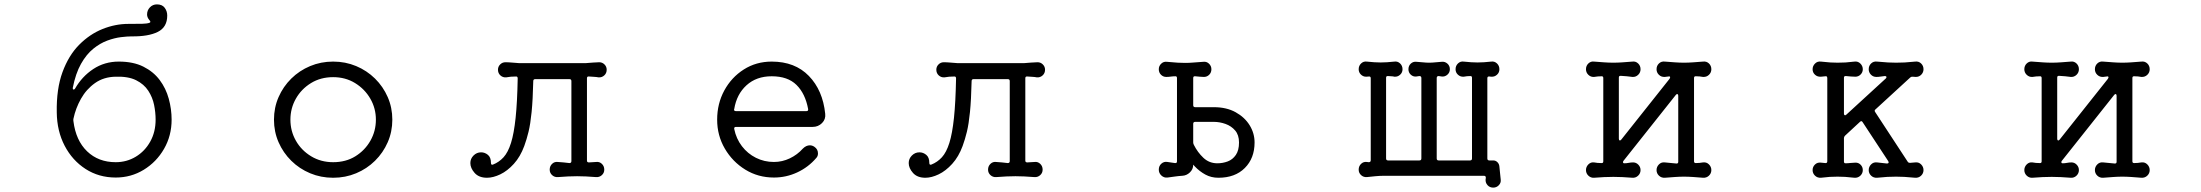

<svg xmlns="http://www.w3.org/2000/svg" viewBox="-20 -793 10040 876"><path d="M508 17Q431 17 370.5 -22Q310 -61 275 -128Q240 -195 239 -280Q237 -387 265 -463.5Q293 -540 341 -588.5Q389 -637 447.5 -660.5Q506 -684 566 -684Q607 -684 629 -684.5Q651 -685 662 -689Q666 -690 666 -694Q666 -697 661 -702Q651 -714 651 -727Q651 -746 664 -759.5Q677 -773 696 -773Q720 -773 731.5 -757.5Q743 -742 743 -722Q743 -669 700 -647.5Q657 -626 580 -627Q561 -627 532 -623.5Q503 -620 470 -608Q437 -596 405.5 -570.5Q374 -545 349.5 -501.5Q325 -458 312 -392V-390Q312 -385 315.5 -384.5Q319 -384 322 -388Q354 -444 405.5 -478Q457 -512 522 -512Q588 -512 634 -489Q680 -466 708.5 -428Q737 -390 750 -342.5Q763 -295 763 -247Q763 -174 728.5 -114Q694 -54 636 -18.5Q578 17 508 17ZM508 -53Q558 -53 599.5 -78Q641 -103 665.5 -147Q690 -191 690 -247Q690 -280 683 -314.5Q676 -349 656.5 -379Q637 -409 601 -427Q565 -445 507 -443Q453 -442 413.5 -414Q374 -386 349.5 -342.5Q325 -299 315 -251Q314 -246 315 -240Q326 -152 377.5 -102.5Q429 -53 508 -53Z M1500 -512Q1556 -512 1605 -491.5Q1654 -471 1691 -434.5Q1728 -398 1749 -350Q1770 -302 1770 -247Q1770 -192 1749 -144Q1728 -96 1691 -59.5Q1654 -23 1605 -2.5Q1556 18 1500 18Q1444 18 1395 -2.5Q1346 -23 1309 -59.5Q1272 -96 1251 -144Q1230 -192 1230 -247Q1230 -302 1251 -350Q1272 -398 1309 -434.5Q1346 -471 1395 -491.5Q1444 -512 1500 -512ZM1500 -53Q1558 -53 1601.5 -80Q1645 -107 1670 -151Q1695 -195 1695 -247Q1695 -299 1669.5 -343Q1644 -387 1600 -414Q1556 -441 1500 -441Q1443 -441 1399 -414Q1355 -387 1330 -343Q1305 -299 1305 -247Q1305 -195 1330 -151Q1355 -107 1399.5 -80Q1444 -53 1500 -53Z M2711 -440Q2701 -442 2689.5 -442.5Q2678 -443 2667 -444H2665Q2658 -444 2658 -436V-60Q2658 -52 2667 -52L2700 -54Q2715 -56 2726 -45.5Q2737 -35 2737 -19Q2737 -4 2726 6Q2715 16 2700 15Q2674 13 2653.5 12Q2633 11 2613 11Q2593 11 2572 12Q2551 13 2525 15Q2510 16 2499 6Q2488 -4 2488 -19Q2488 -35 2499 -45.5Q2510 -56 2525 -54Q2537 -53 2551 -52Q2565 -51 2578 -49Q2587 -49 2587 -58V-423Q2587 -432 2578 -432H2422Q2413 -432 2413 -423Q2411 -337 2405.5 -282Q2400 -227 2391.5 -192Q2383 -157 2372 -127Q2354 -78 2324.5 -45.5Q2295 -13 2262.5 2.5Q2230 18 2202 18Q2165 18 2145.5 -4Q2126 -26 2126 -49Q2126 -69 2140.5 -83.5Q2155 -98 2175 -98Q2192 -98 2206 -86.5Q2220 -75 2220 -50Q2220 -39 2229 -42Q2257 -53 2277.5 -75.5Q2298 -98 2311.5 -141Q2325 -184 2332.5 -255.5Q2340 -327 2342 -435Q2342 -444 2335 -444Q2322 -444 2310.5 -443Q2299 -442 2289 -440Q2274 -439 2263 -449Q2252 -459 2252 -475Q2252 -489 2262 -499Q2272 -509 2286 -509Q2300 -509 2316 -507.5Q2332 -506 2348 -505H2653Q2669 -506 2685 -507.5Q2701 -509 2714 -509Q2728 -509 2738 -499Q2748 -489 2748 -475Q2748 -459 2737 -449Q2726 -439 2711 -440Z M3511 17Q3439 17 3380.5 -19Q3322 -55 3287 -115Q3252 -175 3252 -247Q3252 -320 3284.5 -380Q3317 -440 3373.5 -476Q3430 -512 3501 -512Q3607 -512 3670.5 -446.5Q3734 -381 3745 -274Q3748 -249 3730.5 -231.5Q3713 -214 3688 -214H3338Q3328 -214 3330 -204Q3339 -160 3365 -126Q3391 -92 3429 -73Q3467 -54 3511 -54Q3549 -54 3583.5 -70.5Q3618 -87 3643 -115Q3658 -130 3675 -130Q3686 -130 3696 -123Q3712 -112 3712 -93Q3712 -80 3704 -72Q3668 -30 3617.5 -6.5Q3567 17 3511 17ZM3330 -296Q3330 -295 3329.5 -294.5Q3329 -294 3329 -293Q3329 -286 3338 -286H3659Q3669 -286 3667 -296Q3654 -366 3614 -405.5Q3574 -445 3501 -445Q3431 -445 3386 -404Q3341 -363 3330 -296Z M4711 -440Q4701 -442 4689.5 -442.5Q4678 -443 4667 -444H4665Q4658 -444 4658 -436V-60Q4658 -52 4667 -52L4700 -54Q4715 -56 4726 -45.5Q4737 -35 4737 -19Q4737 -4 4726 6Q4715 16 4700 15Q4674 13 4653.5 12Q4633 11 4613 11Q4593 11 4572 12Q4551 13 4525 15Q4510 16 4499 6Q4488 -4 4488 -19Q4488 -35 4499 -45.5Q4510 -56 4525 -54Q4537 -53 4551 -52Q4565 -51 4578 -49Q4587 -49 4587 -58V-423Q4587 -432 4578 -432H4422Q4413 -432 4413 -423Q4411 -337 4405.5 -282Q4400 -227 4391.5 -192Q4383 -157 4372 -127Q4354 -78 4324.5 -45.5Q4295 -13 4262.5 2.5Q4230 18 4202 18Q4165 18 4145.5 -4Q4126 -26 4126 -49Q4126 -69 4140.5 -83.5Q4155 -98 4175 -98Q4192 -98 4206 -86.5Q4220 -75 4220 -50Q4220 -39 4229 -42Q4257 -53 4277.5 -75.5Q4298 -98 4311.5 -141Q4325 -184 4332.5 -255.5Q4340 -327 4342 -435Q4342 -444 4335 -444Q4322 -444 4310.5 -443Q4299 -442 4289 -440Q4274 -439 4263 -449Q4252 -459 4252 -475Q4252 -489 4262 -499Q4272 -509 4286 -509Q4300 -509 4316 -507.5Q4332 -506 4348 -505H4653Q4669 -506 4685 -507.5Q4701 -509 4714 -509Q4728 -509 4738 -499Q4748 -489 4748 -475Q4748 -459 4737 -449Q4726 -439 4711 -440Z M5424 -313Q5424 -304 5433 -304H5518Q5576 -304 5617.5 -281Q5659 -258 5681.5 -221.5Q5704 -185 5704 -143Q5704 -71 5659.5 -26.5Q5615 18 5539 18Q5506 18 5479.5 3.5Q5453 -11 5432 -33Q5428 -37 5426 -39.5Q5424 -42 5424 -42V-41Q5424 -21 5409 -6.5Q5394 8 5374 9Q5357 10 5340 12.5Q5323 15 5307 17Q5291 19 5279 8Q5267 -3 5267 -19Q5267 -36 5279 -46.5Q5291 -57 5307 -54Q5315 -53 5323.5 -51.5Q5332 -50 5341 -49H5343Q5350 -49 5350 -57V-437Q5350 -445 5343 -445Q5332 -445 5321.5 -443.5Q5311 -442 5301 -442Q5287 -442 5277 -452Q5267 -462 5267 -477Q5267 -492 5278 -502.5Q5289 -513 5304 -511Q5336 -508 5353.5 -507Q5371 -506 5387 -506Q5405 -506 5422.5 -507.5Q5440 -509 5470 -511Q5485 -513 5496 -502.5Q5507 -492 5507 -477Q5507 -462 5497 -452Q5487 -442 5473 -442Q5465 -442 5454.5 -443Q5444 -444 5433 -445H5431Q5424 -445 5424 -437ZM5534 -48Q5559 -48 5581.5 -56.5Q5604 -65 5618.5 -86Q5633 -107 5633 -143Q5633 -177 5615.5 -197.5Q5598 -218 5571.5 -227.5Q5545 -237 5518 -237H5433Q5424 -237 5424 -228V-143Q5424 -138 5427 -132Q5444 -98 5470.5 -73Q5497 -48 5534 -48Z M6827 26Q6829 41 6818.5 52Q6808 63 6793 63Q6777 63 6767 52Q6757 41 6758 26L6759 19V17Q6759 9 6750 9H6295Q6276 9 6255 11Q6234 13 6216 15Q6201 16 6190 6Q6179 -4 6179 -19Q6179 -35 6190 -45.5Q6201 -56 6216 -54Q6218 -54 6220.5 -53.5Q6223 -53 6225 -53Q6234 -53 6234 -62V-436Q6234 -444 6227 -444Q6223 -444 6220 -443.5Q6217 -443 6213 -443Q6199 -443 6189 -453Q6179 -463 6179 -477Q6179 -493 6190 -503.5Q6201 -514 6216 -512Q6235 -510 6250 -509Q6265 -508 6279 -508Q6293 -508 6308.5 -509Q6324 -510 6342 -512Q6357 -514 6368 -503.5Q6379 -493 6379 -477Q6379 -462 6368 -452Q6357 -442 6342 -443Q6335 -445 6328 -445Q6321 -445 6313 -446H6311Q6304 -446 6304 -438V-70Q6304 -61 6313 -61H6456Q6465 -61 6465 -70V-437Q6465 -446 6456 -446Q6452 -445 6449 -445Q6446 -445 6443 -444Q6428 -442 6417 -452Q6406 -462 6406 -477Q6406 -493 6417 -503Q6428 -513 6443 -511Q6460 -510 6473.5 -508.5Q6487 -507 6500 -507Q6514 -507 6527.5 -508.5Q6541 -510 6557 -511Q6572 -513 6583.5 -503Q6595 -493 6595 -477Q6595 -462 6583.5 -452Q6572 -442 6557 -444Q6554 -445 6551 -445Q6548 -445 6544 -446Q6535 -446 6535 -437V-70Q6535 -61 6544 -61H6687Q6696 -61 6696 -70V-438Q6696 -446 6689 -446Q6673 -446 6658 -443Q6643 -442 6632 -452Q6621 -462 6621 -477Q6621 -493 6632 -503.5Q6643 -514 6658 -512Q6677 -510 6692 -509Q6707 -508 6721 -508Q6735 -508 6750.5 -509Q6766 -510 6784 -512Q6799 -514 6810 -503.5Q6821 -493 6821 -477Q6821 -462 6810 -452Q6799 -442 6784 -443Q6782 -443 6779.5 -443.5Q6777 -444 6775 -444H6773Q6766 -444 6766 -436V-70Q6766 -61 6775 -61H6793Q6804 -61 6812 -53Q6820 -45 6821 -33Q6822 -18 6824 -3Q6826 12 6827 26Z M7750 -52Q7766 -54 7777 -43Q7788 -32 7788 -17Q7788 -2 7777 8.5Q7766 19 7750 18Q7725 16 7704 14.5Q7683 13 7663 13Q7644 13 7623 14.5Q7602 16 7576 18Q7560 19 7549 8.5Q7538 -2 7538 -17Q7538 -32 7549 -43Q7560 -54 7576 -52Q7588 -51 7601.5 -49.5Q7615 -48 7628 -47H7630Q7637 -47 7637 -55V-356Q7637 -362 7633.5 -363.5Q7630 -365 7626 -360L7387 -59Q7385 -57 7385 -53Q7385 -48 7391 -48Q7401 -48 7411 -50Q7421 -52 7431 -52Q7445 -52 7455 -41.5Q7465 -31 7465 -17Q7465 -2 7454 8.5Q7443 19 7428 18Q7403 16 7382 15Q7361 14 7341 14Q7320 14 7299 15Q7278 16 7253 18Q7238 19 7227 8.5Q7216 -2 7216 -17Q7216 -32 7227 -43Q7238 -54 7253 -52Q7268 -49 7286 -49H7288Q7295 -49 7295 -57V-437Q7295 -445 7288 -445Q7270 -445 7253 -442Q7238 -441 7227 -451.5Q7216 -462 7216 -477Q7216 -493 7227 -503.5Q7238 -514 7253 -512Q7279 -510 7300 -508.5Q7321 -507 7341 -507Q7361 -507 7381.5 -508.5Q7402 -510 7428 -512Q7443 -514 7454 -503.5Q7465 -493 7465 -477Q7465 -462 7454 -451.5Q7443 -441 7428 -442Q7416 -444 7402.5 -445Q7389 -446 7375 -447H7373Q7366 -447 7366 -439V-160Q7366 -154 7369.5 -152.5Q7373 -151 7377 -156L7597 -433Q7600 -438 7600 -440Q7600 -446 7592 -444L7576 -442Q7560 -441 7549 -451.5Q7538 -462 7538 -477Q7538 -493 7549 -503.5Q7560 -514 7576 -512Q7602 -510 7623 -508.5Q7644 -507 7663 -507Q7683 -507 7703.5 -508.5Q7724 -510 7750 -512Q7766 -514 7777 -503.5Q7788 -493 7788 -477Q7788 -462 7777 -451.5Q7766 -441 7750 -442Q7735 -445 7718 -445H7716Q7709 -445 7709 -437V-57Q7709 -49 7717 -49Q7734 -49 7750 -52Z M8718 -52Q8734 -54 8745 -43Q8756 -32 8756 -17Q8756 -2 8745 8.5Q8734 19 8718 18Q8687 15 8668 14Q8649 13 8631 13Q8610 13 8591.5 14Q8573 15 8544 18Q8528 19 8517 8.5Q8506 -2 8506 -17Q8506 -32 8517 -43Q8528 -54 8544 -52Q8555 -51 8566 -49.5Q8577 -48 8589 -47Q8601 -47 8595 -58L8478 -236Q8473 -244 8466 -237L8398 -174Q8393 -169 8393 -163V-56Q8393 -48 8400 -48Q8411 -48 8423.5 -49.5Q8436 -51 8446 -51Q8460 -51 8469.5 -41Q8479 -31 8479 -17Q8479 -2 8468 8.5Q8457 19 8441 18Q8415 15 8398 14Q8381 13 8364 13Q8345 13 8328.5 14Q8312 15 8288 18Q8272 19 8261 8.5Q8250 -2 8250 -17Q8250 -32 8261 -42.5Q8272 -53 8288 -51L8308 -49H8310Q8317 -49 8317 -58V-436Q8317 -447 8308 -445L8288 -443Q8272 -442 8261 -452Q8250 -462 8250 -477Q8250 -492 8261 -503Q8272 -514 8288 -512Q8314 -509 8331 -508Q8348 -507 8364 -507Q8384 -507 8400.5 -508Q8417 -509 8441 -512Q8457 -514 8468 -503Q8479 -492 8479 -477Q8479 -463 8469 -453Q8459 -443 8445 -443Q8435 -443 8424 -444Q8413 -445 8402 -446H8400Q8393 -446 8393 -438V-275Q8393 -269 8396.5 -267.5Q8400 -266 8404 -270L8584 -435Q8587 -438 8587 -441Q8587 -446 8579 -446Q8569 -445 8559.5 -443.5Q8550 -442 8541 -442Q8526 -442 8516 -452.5Q8506 -463 8506 -477Q8506 -493 8517 -503.5Q8528 -514 8544 -512Q8576 -509 8594.5 -508Q8613 -507 8631 -507Q8652 -507 8670.5 -508Q8689 -509 8718 -512Q8734 -514 8745 -503.5Q8756 -493 8756 -477Q8756 -463 8746 -452.5Q8736 -442 8721 -442Q8717 -442 8713.5 -442.5Q8710 -443 8707 -443H8704Q8699 -443 8695 -439L8537 -294Q8530 -289 8536 -281L8684 -55Q8687 -50 8695 -50Z M9750 -52Q9766 -54 9777 -43Q9788 -32 9788 -17Q9788 -2 9777 8.5Q9766 19 9750 18Q9725 16 9704 14.5Q9683 13 9663 13Q9644 13 9623 14.5Q9602 16 9576 18Q9560 19 9549 8.5Q9538 -2 9538 -17Q9538 -32 9549 -43Q9560 -54 9576 -52Q9588 -51 9601.5 -49.5Q9615 -48 9628 -47H9630Q9637 -47 9637 -55V-356Q9637 -362 9633.5 -363.5Q9630 -365 9626 -360L9387 -59Q9385 -57 9385 -53Q9385 -48 9391 -48Q9401 -48 9411 -50Q9421 -52 9431 -52Q9445 -52 9455 -41.5Q9465 -31 9465 -17Q9465 -2 9454 8.5Q9443 19 9428 18Q9403 16 9382 15Q9361 14 9341 14Q9320 14 9299 15Q9278 16 9253 18Q9238 19 9227 8.5Q9216 -2 9216 -17Q9216 -32 9227 -43Q9238 -54 9253 -52Q9268 -49 9286 -49H9288Q9295 -49 9295 -57V-437Q9295 -445 9288 -445Q9270 -445 9253 -442Q9238 -441 9227 -451.5Q9216 -462 9216 -477Q9216 -493 9227 -503.5Q9238 -514 9253 -512Q9279 -510 9300 -508.5Q9321 -507 9341 -507Q9361 -507 9381.5 -508.5Q9402 -510 9428 -512Q9443 -514 9454 -503.5Q9465 -493 9465 -477Q9465 -462 9454 -451.5Q9443 -441 9428 -442Q9416 -444 9402.5 -445Q9389 -446 9375 -447H9373Q9366 -447 9366 -439V-160Q9366 -154 9369.5 -152.5Q9373 -151 9377 -156L9597 -433Q9600 -438 9600 -440Q9600 -446 9592 -444L9576 -442Q9560 -441 9549 -451.5Q9538 -462 9538 -477Q9538 -493 9549 -503.5Q9560 -514 9576 -512Q9602 -510 9623 -508.5Q9644 -507 9663 -507Q9683 -507 9703.5 -508.5Q9724 -510 9750 -512Q9766 -514 9777 -503.5Q9788 -493 9788 -477Q9788 -462 9777 -451.5Q9766 -441 9750 -442Q9735 -445 9718 -445H9716Q9709 -445 9709 -437V-57Q9709 -49 9717 -49Q9734 -49 9750 -52Z"/></svg>

Font: Kiwi Maru
Style: Regular
Weight: 400
Designer: Hiroki-Chan
Version: Version 1.100